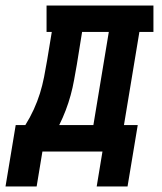

<svg xmlns="http://www.w3.org/2000/svg" viewBox="-69 -550 589 697"><path d="M-49 127 -12 -96H23Q40 -123 53.5 -152.5Q67 -182 76 -211Q85 -240 91 -270.5Q97 -301 102 -331L119 -434H100V-530H488V-434H437L381 -96H431L394 127H282L303 0H85L64 127ZM270 -96 326 -434H229L210 -316Q205 -288 200 -260Q195 -232 187.5 -204.5Q180 -177 169.5 -149.5Q159 -122 146 -96Z"/></svg>

Font: Iosevka Slab Oblique
Style: Bold
Weight: 700
Italic angle: -9°
Monospace: yes
Designer: Belleve Invis
Foundry: Belleve Invis
Version: Version 11.1.1; ttfautohint (v1.8.3)